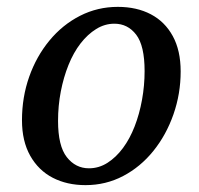

<svg xmlns="http://www.w3.org/2000/svg" viewBox="-20 -526 579 559"><path d="M229 13Q175 13 133.5 -8.5Q92 -30 68 -72.5Q44 -115 44 -176Q44 -243 65 -302.5Q86 -362 124 -408Q162 -454 213 -480Q264 -506 323 -506Q378 -506 419 -484.5Q460 -463 483 -421Q506 -379 506 -318Q506 -253 485 -193Q464 -133 426.5 -86.5Q389 -40 338.5 -13.5Q288 13 229 13ZM239 -36Q268 -36 293 -52Q318 -68 338 -95Q358 -122 372 -158Q386 -194 393.5 -235.5Q401 -277 401 -319Q401 -393 376.5 -425Q352 -457 313 -457Q285 -457 260 -441.5Q235 -426 214.5 -399.5Q194 -373 179.5 -337Q165 -301 157 -259.5Q149 -218 149 -174Q149 -101 174.5 -68.5Q200 -36 239 -36Z"/></svg>

Font: Source Serif 4 Medium
Style: Italic
Weight: 500
Italic angle: -12°
Designer: Frank Grießhammer
Foundry: Adobe Systems Incorporated
Version: Version 4.004;hotconv 1.0.116;makeotfexe 2.5.65601